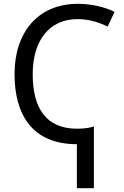

<svg xmlns="http://www.w3.org/2000/svg" viewBox="-20 -744 647 1004"><path d="M387 -724C177 -724 56 -573 56 -357C56 -144 149 10 382 10V240H471V-83C445 -74 415 -71 383 -71C219 -71 151 -181 151 -356C151 -535 240 -644 385 -644C448 -644 500 -626 543 -605L579 -682C526 -708 458 -724 387 -724Z"/></svg>

Font: Noto Sans Thai
Style: Regular
Weight: 400
Designer: Monotype Design Team
Foundry: Monotype Imaging Inc.
Version: Version 1.901